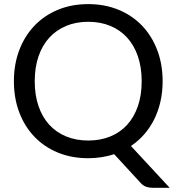

<svg xmlns="http://www.w3.org/2000/svg" viewBox="-20 -744 838 912"><path d="M752.5 -358Q752.5 -307.5 742.2 -262Q732 -216.5 712.5 -177.2Q693 -138 665 -106Q637 -74 602 -50.5L786 148H706Q688 148 674 143Q660 138 648.5 125.5L522.5 -11.5Q494 -2.5 463.2 2.5Q432.5 7.5 399 7.5Q320 7.5 255 -19.2Q190 -46 143.5 -94.5Q97 -143 71.5 -210.2Q46 -277.5 46 -358Q46 -438.5 71.5 -505.8Q97 -573 143.5 -621.8Q190 -670.5 255 -697.5Q320 -724.5 399 -724.5Q478 -724.5 543.2 -697.5Q608.5 -670.5 655 -621.8Q701.5 -573 727 -505.8Q752.5 -438.5 752.5 -358ZM653 -358Q653 -424 635 -476.5Q617 -529 584 -565.2Q551 -601.5 504 -621Q457 -640.5 399 -640.5Q341.5 -640.5 294.5 -621Q247.5 -601.5 214.2 -565.2Q181 -529 163 -476.5Q145 -424 145 -358Q145 -292 163 -239.8Q181 -187.5 214.2 -151.2Q247.5 -115 294.5 -95.8Q341.5 -76.5 399 -76.5Q457 -76.5 504 -95.8Q551 -115 584 -151.2Q617 -187.5 635 -239.8Q653 -292 653 -358Z"/></svg>

Font: 8514790e538f44c2 - subset of Lato
Style: Regular
Weight: 400
Version: Version 1.104; Western+Polish opensource